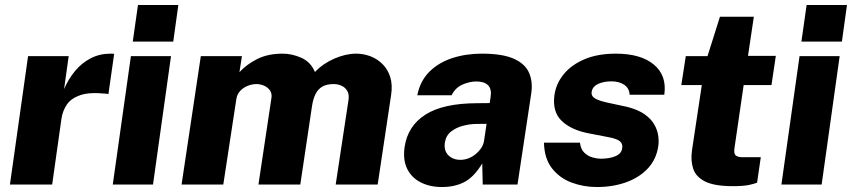

<svg xmlns="http://www.w3.org/2000/svg" viewBox="-20 -743 3430 773"><path d="M20 0 93 -517H256.5L238 -384.5Q255.5 -425 282.2 -457.2Q309 -489.5 345 -508.2Q381 -527 425 -527Q430.5 -527 434.2 -526.8Q438 -526.5 439.5 -525.5L416.5 -364Q414 -365 410.5 -365.5Q407 -366 403.5 -366Q339.5 -372.5 302.8 -359.8Q266 -347 249 -321.8Q232 -296.5 227.5 -265.5L190 0Z M434 0 507 -517H668.5L596 0ZM514.5 -575.5 535.5 -723H698L677.5 -575.5Z M711 0 788.5 -517H954L944 -452.5Q973 -484 1015.8 -505.5Q1058.5 -527 1118 -527Q1156 -527 1193.5 -510.2Q1231 -493.5 1248 -453Q1280 -487 1326 -507Q1372 -527 1414 -527Q1443 -527 1470.5 -516.8Q1498 -506.5 1519.5 -485.5Q1541 -464.5 1551 -433Q1561 -401.5 1554.5 -359.5L1500.5 0H1331.5L1383 -340Q1386.5 -362.5 1378.2 -376.8Q1370 -391 1355.2 -397.8Q1340.5 -404.5 1323.5 -404.5Q1295.5 -404.5 1278 -394.5Q1260.5 -384.5 1250.8 -365.2Q1241 -346 1236.5 -318L1189 0H1020.5L1072.5 -346.5Q1076 -365 1067.5 -378Q1059 -391 1043.8 -397.8Q1028.5 -404.5 1012 -404.5Q995.5 -404.5 978 -397.8Q960.5 -391 947.5 -377.5Q934.5 -364 931.5 -344L879 0Z M1759 10Q1710.5 10 1673.8 -8.8Q1637 -27.5 1619.2 -63.5Q1601.5 -99.5 1609 -151.5Q1621.5 -236 1692.8 -281.5Q1764 -327 1900.5 -327.5L1951.5 -328L1955.5 -354.5Q1960 -385.5 1944.2 -400.5Q1928.5 -415.5 1895.5 -415Q1870 -414.5 1842 -402.5Q1814 -390.5 1798 -359.5H1660Q1671.5 -417 1708.5 -454Q1745.5 -491 1800.5 -509Q1855.5 -527 1920 -527Q2003 -527 2048.8 -506.5Q2094.5 -486 2110.2 -449.5Q2126 -413 2118.5 -365L2063.5 0H1923.5L1921.5 -85Q1888.5 -30.5 1849.8 -10.2Q1811 10 1759 10ZM1833.5 -99.5Q1850 -99.5 1865.8 -105.5Q1881.5 -111.5 1894.8 -122.2Q1908 -133 1916.8 -146Q1925.5 -159 1928.5 -174L1939 -244.5L1898.5 -244Q1873.5 -244 1845.5 -237Q1817.5 -230 1796.5 -213.8Q1775.5 -197.5 1771 -169Q1766.5 -136.5 1785 -118Q1803.5 -99.5 1833.5 -99.5Z M2383 10Q2329.5 10 2281.2 -8Q2233 -26 2202.2 -65.5Q2171.5 -105 2170 -168.5H2315Q2318 -142 2332.8 -128Q2347.5 -114 2366 -109Q2384.5 -104 2398 -104Q2434.5 -104 2458.5 -114.5Q2482.5 -125 2485 -146.5Q2488 -164.5 2475 -174.8Q2462 -185 2428.5 -191L2348.5 -206.5Q2279.5 -220 2241.5 -256.2Q2203.5 -292.5 2212 -359Q2218.5 -406.5 2249.8 -444.5Q2281 -482.5 2334 -504.8Q2387 -527 2459.5 -527Q2559.5 -527 2612.5 -483Q2665.5 -439 2654.5 -361.5H2515Q2513.5 -388 2493 -401.8Q2472.5 -415.5 2442 -415.5Q2410 -415.5 2387.5 -404.8Q2365 -394 2362 -372.5Q2359.5 -356 2376.8 -346Q2394 -336 2434 -328L2506 -312.5Q2550.5 -301 2576.8 -281.8Q2603 -262.5 2615.2 -240Q2627.5 -217.5 2630.2 -195.2Q2633 -173 2630.5 -156Q2623 -102.5 2588.8 -65.5Q2554.5 -28.5 2501 -9.2Q2447.5 10 2383 10Z M2930.5 6.5Q2856.5 6.5 2819 -12.2Q2781.5 -31 2770.8 -63.8Q2760 -96.5 2766 -138L2805.5 -400.5H2723L2741 -517H2828.5L2878.5 -675.5H3015L2991.5 -518H3103.5L3086 -400.5H2974L2937 -146.5Q2933.5 -123.5 2942.8 -116.8Q2952 -110 2969.5 -110H3043L3028 -7.5Q3017 -3 2994.8 1.8Q2972.5 6.5 2930.5 6.5Z M3126 0 3199 -517H3360.5L3288 0ZM3206.5 -575.5 3227.5 -723H3390L3369.5 -575.5Z"/></svg>

Font: Public Sans Thin ExtraBold
Style: Italic
Weight: 800
Italic angle: -8°
Version: Version 2.001